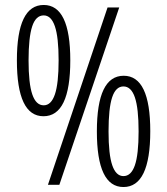

<svg xmlns="http://www.w3.org/2000/svg" viewBox="-20 -810 673 773"><path d="M155 -342Q48 -342 48 -567Q48 -790 156 -790Q263 -790 263 -567Q263 -342 155 -342ZM173 -66 413 -780H460L219 -66ZM156 -386Q186 -386 201 -430Q216 -474 216 -567Q216 -660 201 -704Q186 -748 156 -748Q124 -748 109.5 -703.5Q95 -659 95 -567Q95 -474 110 -430Q125 -386 156 -386ZM477 -57Q370 -57 370 -281Q370 -505 478 -505Q585 -505 585 -282Q585 -57 477 -57ZM477 -101Q508 -101 523 -144.5Q538 -188 538 -281Q538 -374 523 -418Q508 -462 477 -462Q446 -462 431.5 -418Q417 -374 417 -281Q417 -188 432 -144.5Q447 -101 477 -101Z"/></svg>

Font: Noto Sans Malayalam UI ExtraCondensed Light
Style: Regular
Weight: 300
Width: 2
Designer: Jelle Bosma - Monotype Design Team
Foundry: Monotype Imaging Inc.
Version: Version 2.104; ttfautohint (v1.8.4.7-5d5b)